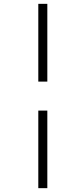

<svg xmlns="http://www.w3.org/2000/svg" viewBox="-20 -889 408 1000"><path d="M179.5 -869H226.5V-464H179.5ZM179.5 -313H226.5V91H179.5Z"/></svg>

Font: Merriweather 144pt Medium
Style: Italic
Weight: 500
Italic angle: -7.8°
Version: Version 2.101